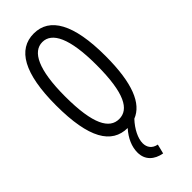

<svg xmlns="http://www.w3.org/2000/svg" viewBox="-272 -664 919 919"><g transform="rotate(-45 187.5 -205.0)"><path d="M232 169C200 163 185 141 185 113C185 81 206 38 240 2C314 -27 355 -124 355 -308C355 -525 295 -627 188 -627C80 -627 20 -525 20 -308C20 -85 79 10 186 11C153 48 136 88 136 127C136 178 170 208 220 217ZM188 -48C123 -48 81 -117 81 -308C81 -490 123 -569 188 -569C253 -569 294 -490 294 -308C294 -117 253 -48 188 -48Z"/></g></svg>

Font: Inconsolata Condensed Thin
Style: Regular
Weight: 100
Width: 3
Monospace: yes
Designer: Raph Levien, Cyreal, Brenton Simpson
Foundry: Raph Levien, Cyreal, Google
Version: Version 3.100